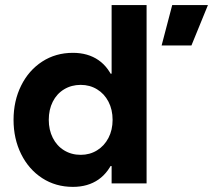

<svg xmlns="http://www.w3.org/2000/svg" viewBox="-20 -727 844 761"><path d="M561 -707H422.4V-385.7L444.3 -252L422.4 -101.6V0H561ZM406.7 -68.8H468.3V-435.1H406.7L456.5 -252Q456.5 -340.8 434.6 -400.1Q412.6 -459.5 370.6 -488.5Q328.6 -517.6 269 -517.6Q200.7 -517.6 147.2 -482.9Q93.8 -448.2 63.8 -387.7Q33.7 -327.1 33.7 -252Q33.7 -177.2 63.7 -116.5Q93.8 -55.7 147.2 -21Q200.7 13.7 269 13.7Q328.6 13.7 370.6 -15.6Q412.6 -44.9 434.6 -104Q456.5 -163.1 456.5 -252ZM173.3 -252Q173.3 -292.5 189.2 -324Q205.1 -355.5 234.1 -373Q263.2 -390.6 299.9 -390.6Q335.9 -390.6 364.7 -373Q393.6 -355.5 409.9 -324Q426.3 -292.5 426.3 -252Q426.3 -211.9 409.9 -180.4Q393.6 -148.9 364.7 -131.1Q335.9 -113.3 299.9 -113.3Q263.2 -113.3 234.1 -131.1Q205.1 -148.9 189.2 -180.6Q173.3 -212.3 173.3 -252ZM620.6 -546.9 662.6 -707H804.2L738.8 -546.9Z"/></svg>

Font: Wanted Sans Std Variable
Style: Regular
Weight: 400
Designer: Original Design by Kil Hyung-jin and Kang Hanbin, Wanted Lab, Inc;
Foundry: Wanted Lab, Inc.
Version: Version 1.003;Glyphs 3.2 (3227)